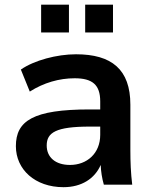

<svg xmlns="http://www.w3.org/2000/svg" viewBox="-20 -778 638 809"><path d="M247.6 10.7C323.7 10.7 379.4 -25.4 404.3 -83C405.3 -55.7 409.7 -27.3 417.5 0H537.1C531.2 -47.9 529.3 -96.2 529.3 -143.6V-336.9C529.3 -485.8 450.2 -549.3 300.3 -549.3C219.7 -549.3 124 -523.9 67.9 -484.9L105.5 -392.1C164.6 -429.7 230 -448.2 294.4 -448.2C368.7 -448.2 402.3 -421.4 402.3 -350.6V-316.9H357.9C119.6 -316.9 46.9 -269 46.9 -162.1C46.9 -64 127.4 10.7 247.6 10.7ZM270.5 -641.1V-758.3H153.3V-641.1ZM456.1 -641.1V-758.3H338.9V-641.1ZM274.9 -83C213.4 -83 176.8 -115.2 176.8 -165C176.8 -219.7 215.8 -244.6 358.9 -244.6H402.3V-210C402.3 -131.3 346.2 -83 274.9 -83Z"/></svg>

Font: Winston SemiBold
Style: Regular
Weight: 600
Designer: Vernon Adams, Kim Jin-seong, David Berlow, Cristiano Sobral
Foundry: The Winston Project Authors
Version: Version 3.004